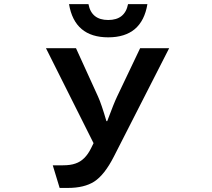

<svg xmlns="http://www.w3.org/2000/svg" viewBox="-20 -801 1040 940"><path d="M606.9 -780.8H701.7Q674.8 -618.2 509.8 -618.2Q345.2 -618.2 317.9 -780.8H413.1Q427.7 -703.1 509.8 -703.1Q591.8 -703.1 606.9 -780.8ZM438 -100.1 205.1 -564.9H352.1L460 -328.1Q468.3 -310.1 478.5 -280Q488.8 -250 501 -208H504.9Q538.1 -296.9 553.2 -328.1L666 -564.9H808.1L537.1 -33.7Q491.7 55.2 441.4 87.9Q392.6 119.1 312 119.1H272L238.3 8.3H288.1Q325.7 8.3 349.6 -0.5Q397 -16.1 426.3 -76.2Z"/></svg>

Font: BIZ UDPGothic
Style: Bold
Weight: 700
Designer: TypeBank Co., Ltd.
Foundry: Morisawa Inc.
Version: Version 1.051